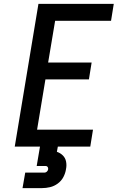

<svg xmlns="http://www.w3.org/2000/svg" viewBox="-20 -755 616 989"><path d="M56 0H445L459 -87H171L214 -346H438L452 -433H228L264 -648H552L566 -735H178ZM96 214H196Q217 214 238 209Q259 204 277.5 190.5Q296 177 306.5 157Q317 137 320 116Q324 97 320.5 78Q317 59 304 46Q291 33 273 27L278 0H186L169 100H215Q222 100 225.5 105Q229 110 228 117Q227 124 221.5 129Q216 134 210 134H110Z"/></svg>

Font: Iosevka Sparkle Medium Oblique
Style: Regular
Weight: 500
Italic angle: -9°
Designer: Belleve Invis
Foundry: Belleve Invis
Version: Version 4.5.0; ttfautohint (v1.8.3)